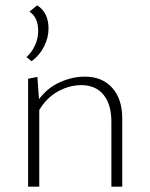

<svg xmlns="http://www.w3.org/2000/svg" viewBox="-20 -704 567 724"><path d="M441 -257V0H400V-244Q400 -310 370.5 -346.5Q341 -383 286 -383Q242 -383 199 -359.5Q156 -336 128 -289V0H86V-407L121 -414L127 -330Q159 -373 206 -394Q253 -415 300 -415Q365 -415 403 -373Q441 -331 441 -257ZM80 -489Q101 -508 112.5 -534Q124 -560 124 -587Q124 -639 91 -660L120 -684Q163 -657 163 -596Q163 -562 146 -528.5Q129 -495 99 -473Z"/></svg>

Font: Ysabeau Light
Style: Regular
Weight: 300
Designer: Christian Thalmann (Catharsis Fonts)
Version: Version 0.003